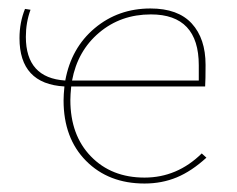

<svg xmlns="http://www.w3.org/2000/svg" viewBox="-20 -430 559 453"><path d="M467 -58Q432 -26 397 -11.5Q362 3 321 3Q236 3 183 -50.5Q130 -104 130 -193Q130 -206 132 -226Q26 -232 26 -340Q26 -377 39 -409L52 -407Q41 -377 41 -343Q41 -246 134 -240Q148 -317 203.5 -363.5Q259 -410 335 -410Q400 -410 432.5 -374.5Q465 -339 465 -277Q465 -242 464 -226H148Q146 -206 146 -194Q146 -111 194.5 -61Q243 -11 321 -11Q398 -11 456 -68ZM150 -240H449V-276Q449 -396 336 -396Q265 -396 214 -353Q163 -310 150 -240Z"/></svg>

Font: Ysabeau Thin
Style: Regular
Weight: 200
Designer: Christian Thalmann (Catharsis Fonts)
Version: Version 0.003